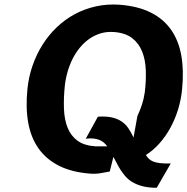

<svg xmlns="http://www.w3.org/2000/svg" viewBox="-20 -780 851 872"><path d="M478.5 -1Q457 3.5 434.5 7Q412 10.5 388.5 8.5Q305.5 2 247.8 -27.2Q190 -56.5 155.2 -105.5Q120.5 -154.5 108.2 -222.5Q96 -290.5 104.5 -375Q110 -430.5 127.8 -481.8Q145.5 -533 173.2 -577Q201 -621 238.2 -656.5Q275.5 -692 320.2 -716Q365 -740 416.2 -751.2Q467.5 -762.5 523.5 -758.5Q607 -752 664.8 -723Q722.5 -694 757 -644.8Q791.5 -595.5 803.5 -527.5Q815.5 -459.5 807 -375Q802.5 -327.5 788.8 -283Q775 -238.5 753.8 -199.5Q732.5 -160.5 704.2 -128.8Q676 -97 642.5 -76Q649 -66 656.2 -58.8Q663.5 -51.5 675.5 -46.5Q687.5 -41.5 706.5 -39.2Q725.5 -37 755.5 -37.5L692 72.5H676Q644.5 71 621 64Q597.5 57 580 46.2Q562.5 35.5 550.2 21.5Q538 7.5 528.2 -7.5Q518.5 -22.5 510.8 -38Q503 -53.5 495 -67.5ZM604 -253Q616 -278.5 624.8 -305.2Q633.5 -332 637.5 -360.5Q644 -413 642.2 -460.8Q640.5 -508.5 625.5 -546Q610.5 -583.5 580 -607Q549.5 -630.5 498.5 -634.5Q466 -637 438 -628.8Q410 -620.5 386.2 -604Q362.5 -587.5 343.2 -564.2Q324 -541 310 -513.2Q296 -485.5 287 -454.2Q278 -423 274.5 -391.5Q268.5 -334 270.5 -285Q272.5 -236 287.2 -199.5Q302 -163 332 -141Q362 -119 412.5 -115.5H467Q460.5 -124.5 452 -132Q443.5 -139.5 432 -144.2Q420.5 -149 405 -150.8Q389.5 -152.5 369.5 -150L424.5 -250Q461.5 -252.5 487.5 -246.8Q513.5 -241 532 -228.5Q550.5 -216 563.2 -197.2Q576 -178.5 586.5 -155.5Z"/></svg>

Font: B612
Style: Bold Italic
Weight: 700
Italic angle: -10°
Designer: Nicolas Chauveau, Thomas Paillot, Jonathan Favre-Lamarine, Jean-Luc Vinot
Foundry: AIRBUS
Version: Version 1.008